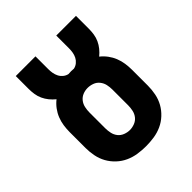

<svg xmlns="http://www.w3.org/2000/svg" viewBox="-203 -867 1006 1006"><g transform="rotate(-45 300.0 -363.5)"><path d="M300 8Q270 8 240 3.5Q210 -1 182.5 -13.5Q155 -26 132.5 -47Q110 -68 95.5 -94Q81 -120 75 -150Q69 -180 69 -210V-327Q69 -351 72.5 -375Q76 -399 85 -421.5Q94 -444 108.5 -463.5Q123 -483 142 -498Q126 -511 113 -527Q100 -543 91.5 -561.5Q83 -580 80 -600Q77 -620 77 -640V-735H223V-640Q223 -625 225.5 -610.5Q228 -596 234.5 -583Q241 -570 253 -560Q265 -550 280 -547Q285 -547 290 -547.5Q295 -548 300 -548Q305 -548 310 -547.5Q315 -547 320 -547Q335 -550 347 -560Q359 -570 365.5 -583Q372 -596 374.5 -610.5Q377 -625 377 -640V-735H523V-640Q523 -620 520 -600Q517 -580 508.5 -561.5Q500 -543 487 -527Q474 -511 458 -498Q477 -483 491.5 -463.5Q506 -444 515 -421.5Q524 -399 527.5 -375Q531 -351 531 -327V-210Q531 -180 525 -150Q519 -120 504.5 -94Q490 -68 467.5 -47Q445 -26 417.5 -13.5Q390 -1 360 3.5Q330 8 300 8ZM300 -112Q318 -112 336 -119Q354 -126 365.5 -140.5Q377 -155 381 -173.5Q385 -192 385 -210V-327Q385 -346 381 -364Q377 -382 365 -397Q353 -412 335 -418.5Q317 -425 299 -425Q280 -425 263 -418Q246 -411 234.5 -396.5Q223 -382 219 -363.5Q215 -345 215 -327V-210Q215 -192 219 -173.5Q223 -155 234.5 -140.5Q246 -126 264 -119Q282 -112 300 -112Z"/></g></svg>

Font: Iosevka Curly Heavy Extended
Style: Regular
Weight: 900
Width: 7
Monospace: yes
Designer: Belleve Invis
Foundry: Belleve Invis
Version: Version 11.1.0; ttfautohint (v1.8.3)